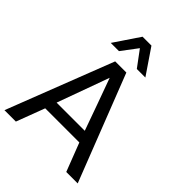

<svg xmlns="http://www.w3.org/2000/svg" viewBox="-265 -1076 1210 1210"><g transform="rotate(45 340.0 -471.5)"><path d="M242.7 -773.4 322.8 -879.9 401.9 -773.4H478L362.8 -942.9H283.7L169.4 -773.4ZM194.3 -266.1C235.8 -381.3 277.8 -497.1 320.3 -613.3C362.3 -498.5 403.8 -382.8 445.3 -266.1ZM97.2 0 168.9 -189.9H473.1L546.4 0H648.4L371.1 -710.9H271.5L-4.4 0Z"/></g></svg>

Font: Ride
Style: Regular
Weight: 400
Version: Version 3.000